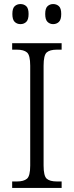

<svg xmlns="http://www.w3.org/2000/svg" viewBox="-20 -927 364 947"><path d="M40 0V-32H64Q97 -32 113 -45.5Q129 -59 129 -110V-603Q129 -655 113 -668.5Q97 -682 64 -682H40V-714H284V-682H260Q226 -682 210.5 -668.5Q195 -655 195 -603V-111Q195 -59 210.5 -45.5Q226 -32 260 -32H284V0ZM242 -808Q226 -808 214.5 -819Q203 -830 203 -858Q203 -886 214.5 -896.5Q226 -907 242 -907Q259 -907 270.5 -896.5Q282 -886 282 -858Q282 -830 270.5 -819Q259 -808 242 -808ZM81 -808Q64 -808 52.5 -819Q41 -830 41 -858Q41 -886 52.5 -896.5Q64 -907 81 -907Q98 -907 109.5 -896.5Q121 -886 121 -858Q121 -830 109.5 -819Q98 -808 81 -808Z"/></svg>

Font: Noto Serif SemiCondensed Light
Style: Regular
Weight: 300
Width: 4
Designer: Monotype Design Team
Foundry: Monotype Imaging Inc.
Version: Version 2.013